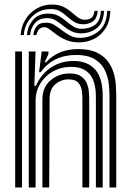

<svg xmlns="http://www.w3.org/2000/svg" viewBox="-20 -827 578 847"><path d="M463 0V-405.8Q463 -424.2 460.2 -453.9Q457.5 -483.5 444.5 -513.5Q431.5 -543.5 401 -564Q370.5 -584.5 315 -584.5Q214.8 -584.5 159.2 -508.5H152.5L163.8 -600H193.5L194 -589L176.8 -552H183.2Q236 -610.5 324.8 -610.5Q375.2 -610.5 407 -595.1Q438.8 -579.8 456.5 -555.4Q474.2 -531 481.9 -503.6Q489.5 -476.2 491.1 -451.8Q492.8 -427.2 492.8 -411.8V0ZM47 0V-600H77V0ZM107 0V-600H136.8L131.5 -448.5H138.2Q162.8 -502.2 206.8 -530.4Q250.8 -558.5 305.8 -558Q367.2 -557.5 400.1 -520Q433 -482.5 433 -403.8V0H403V-399.8Q403 -467.8 375.6 -499.9Q348.2 -532 294.5 -532Q248.5 -532 212.9 -511.4Q177.2 -490.8 157.1 -457.4Q137 -424 137 -385.2V0ZM167 0V-388Q167 -441.5 202.5 -472.2Q238 -503 286.8 -503Q319.2 -503 337.1 -490.6Q355 -478.2 362.6 -460.1Q370.2 -442 371.9 -423.8Q373.5 -405.5 373.5 -393.8V0H343.5V-392Q343.5 -406.5 341 -426.5Q338.5 -446.5 325.8 -461.6Q313 -476.8 282.2 -476.8Q249.8 -476.8 224.4 -455.6Q199 -434.5 198.8 -391.2L197 0ZM71 -672.2Q73.5 -710.8 92.4 -741.2Q111.2 -771.8 141.8 -789.4Q172.2 -807 209 -807Q239 -807 259.4 -796.9Q279.8 -786.8 295 -773.5Q310.2 -760.2 323.9 -750.1Q337.5 -740 354 -740Q370.2 -740 382 -747.2Q393.8 -754.5 397 -779.2H411Q408.2 -746 390.4 -733Q372.5 -720 347.8 -720Q324.2 -720 307.9 -730.1Q291.5 -740.2 277.1 -753.5Q262.8 -766.8 245.8 -776.9Q228.8 -787 203.5 -787Q154.5 -787 121.2 -753.6Q88 -720.2 85 -672.2ZM99 -672.2Q101.5 -710.8 125.4 -738.9Q149.2 -767 192.8 -767Q219.2 -767 238 -756.9Q256.8 -746.8 272.1 -733.5Q287.5 -720.2 303.4 -710.1Q319.2 -700 340 -700Q375.5 -700 399.2 -717.6Q423 -735.2 425 -779.2H439Q436.5 -725.8 407.1 -702.9Q377.8 -680 337.5 -680Q312 -680 293.1 -690.1Q274.2 -700.2 258.2 -713.5Q242.2 -726.8 226 -736.9Q209.8 -747 189.5 -747Q151.8 -747 133.4 -724.1Q115 -701.2 113 -672.2ZM127 -672.2Q128.2 -691.5 140.2 -709.2Q152.2 -727 183.5 -727Q202.8 -727 219.5 -716.9Q236.2 -706.8 253 -693.5Q269.8 -680.2 289 -670.1Q308.2 -660 332.8 -660Q377.8 -660 413.9 -688Q450 -716 453 -779.2H467Q464.8 -730.8 444.2 -699.9Q423.8 -669 393 -654.5Q362.2 -640 329 -640Q297.2 -640 273 -650.1Q248.8 -660.2 230.8 -673.5Q212.8 -686.8 199.6 -696.9Q186.5 -707 177 -707Q158 -707 149.8 -694.4Q141.5 -681.8 141 -672.2Z"/></svg>

Font: Big Shoulders Inline Text Black
Style: Regular
Weight: 900
Designer: Patric King
Foundry: XO Type Co
Version: Version 1.000